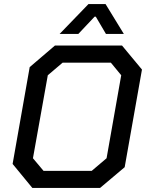

<svg xmlns="http://www.w3.org/2000/svg" viewBox="-20 -924 724 944"><path d="M42 -118 126 -594 250 -700H580L678 -582L593 -102L472 0H139ZM431 -84 504 -146 576 -554 525 -616H288L215 -554L142 -146L194 -84ZM415 -904H499L589 -757H501L451 -842H445L365 -757H273Z"/></svg>

Font: Chakra Petch Medium
Style: Italic
Weight: 500
Italic angle: -10°
Designer: Katatrad Aksorn Co.,Ltd.
Foundry: Cadson Demak Co.,Ltd.
Version: Version 1.000; ttfautohint (v1.6)